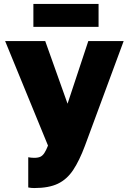

<svg xmlns="http://www.w3.org/2000/svg" viewBox="-20 -738 652 972"><path d="M153 214Q138 214 123 211V58Q138 61 153 61Q173 61 184.5 55.5Q196 50 205 36Q214 22 223 -1L6 -530H209L322 -213L427 -530H606L410 0Q382 75 350.5 122.5Q319 170 273 192Q227 214 153 214ZM149 -602V-718H479V-602Z"/></svg>

Font: Golos Text ExtraBold
Style: Regular
Weight: 800
Designer: A.Korolkova, Vitaly Kuzmin
Foundry: ParaType Ltd
Version: Version 2.004